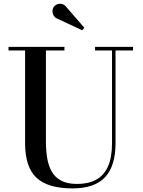

<svg xmlns="http://www.w3.org/2000/svg" viewBox="-20 -1003 770 1037"><path d="M698.5 -750V-730.5H604V-230Q604 -106.5 547.5 -46Q491 14.5 371.5 14.5Q238.5 14.5 177 -43Q115.5 -100.5 115.5 -230V-730.5H26V-750H328V-730.5H228V-240Q228 -190.5 235 -148.5Q242 -106.5 260 -75.5Q278 -44.5 311 -27Q344 -9.5 396.5 -9.5Q456.5 -9.5 498.5 -32Q540.5 -54.5 562.8 -103Q585 -151.5 585 -230V-730.5H493.5V-750ZM424 -839.5 291 -901.5Q278.5 -906.5 271.2 -917Q264 -927.5 263.5 -940.5Q263 -953.5 269 -963.5Q275 -973.5 287.2 -979Q299.5 -984.5 313.5 -981.8Q327.5 -979 338.5 -965L435.5 -853Z"/></svg>

Font: Bodoni Moda 11pt Medium
Style: Regular
Weight: 500
Designer: Owen Earl
Foundry: indestructible type
Version: Version 2.004